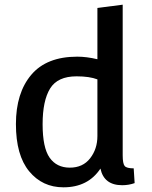

<svg xmlns="http://www.w3.org/2000/svg" viewBox="-20 -788 649 820"><path d="M504 -768V-125Q504 -89 512.5 -79Q521 -69 551 -69L555 -6Q530 3 502 3Q424 3 409 -68Q356 12 251 12Q161 12 104.5 -56.5Q48 -125 48 -258Q48 -391 113.5 -468.5Q179 -546 310 -546Q350 -546 396 -535V-754ZM396 -207V-449Q362 -462 307 -462Q226 -462 194 -410Q162 -358 162 -257.5Q162 -157 192 -114.5Q222 -72 278 -72Q334 -72 365 -112Q396 -152 396 -207Z"/></svg>

Font: Convergence
Style: Regular
Weight: 400
Designer: Nicolas Silva and John Vargas
Foundry: Nicolas Silva and Jonh Vargas
Version: Version 1.002